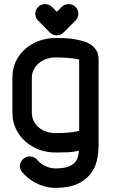

<svg xmlns="http://www.w3.org/2000/svg" viewBox="-20 -739 559 929"><path d="M165 -639Q157 -646 154 -654.5Q151 -663 151 -673Q151 -692 165 -706Q178 -719 198 -719Q207 -719 215.5 -716Q224 -713 231 -706L255 -682L279 -706Q292 -719 312 -719Q321 -719 329.5 -716Q338 -713 345 -706Q359 -692 359 -673Q359 -663 355.5 -654.5Q352 -646 345 -639L288 -582Q273 -568 255 -568Q235 -568 221 -582ZM363 -106V-451Q341 -456 312.5 -458.5Q284 -461 260 -461H248Q226 -461 205.5 -454Q185 -447 169 -434Q153 -421 143.5 -402.5Q134 -384 134 -362V-195Q134 -171 143.5 -152.5Q153 -134 169 -121Q185 -108 205.5 -101.5Q226 -95 248 -95H258Q283 -95 312 -97.5Q341 -100 363 -106ZM457 -38Q457 2 448.5 38.5Q440 75 416 105Q391 135 351 152.5Q311 170 248 170Q222 170 198 163.5Q174 157 153.5 146.5Q133 136 116.5 122.5Q100 109 88 95Q82 88 79 80Q76 72 76 65Q76 43 94 29Q100 23 108 20.5Q116 18 124 18Q146 18 160 34Q164 40 172 47Q180 54 191.5 60.5Q203 67 217.5 71.5Q232 76 248 76Q286 76 308.5 68Q331 60 343 46Q352 36 356.5 21.5Q361 7 362 -10Q332 -3 301.5 -2Q271 -1 248 -1Q207 -1 169.5 -15Q132 -29 103 -54.5Q74 -80 57 -115.5Q40 -151 40 -195V-362Q40 -407 57 -442.5Q74 -478 103 -503Q132 -528 169.5 -541.5Q207 -555 248 -555Q265 -555 287.5 -554.5Q310 -554 333 -550.5Q356 -547 378.5 -541Q401 -535 418.5 -523.5Q436 -512 446.5 -494.5Q457 -477 457 -453Z"/></svg>

Font: VDS
Style: Regular
Weight: 400
Designer: artmaker
Foundry: artmaker
Version: Version 1.000 2009 initial release